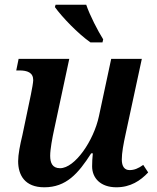

<svg xmlns="http://www.w3.org/2000/svg" viewBox="-20 -786 666 815"><path d="M364 -606H415L418 -619C396 -654 361 -721 346 -766H216L213 -756C243 -714 311 -643 364 -606ZM168 9C261 9 312 -49 367 -135H374C372 -116 371 -97 371 -80C371 -30 407 9 474 9C534 9 576 -19 609 -54L588 -86C567 -71 550 -64 530 -64C509 -64 497 -79 497 -109C497 -137 504 -175 513 -216L582 -536H452L400 -293C378 -189 298 -72 235 -72C202 -72 193 -95 193 -125C193 -152 202 -201 210 -237L274 -536H59L49 -487H62C96 -487 121 -478 121 -446C121 -437 116 -408 111 -384L75 -212C65 -171 57 -130 57 -102C57 -43 85 9 168 9Z"/></svg>

Font: Noto Serif SemiBold
Style: Italic
Weight: 600
Italic angle: -12°
Designer: Monotype Design Team
Foundry: Monotype Imaging Inc.
Version: Version 2.014